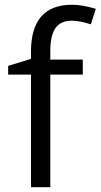

<svg xmlns="http://www.w3.org/2000/svg" viewBox="-20 -785 422 805"><path d="M327.1 -472.2H190.9V0H109.9V-472.2H14.2V-508.8L109.9 -538.1V-567.9Q109.9 -765.1 282.2 -765.1Q324.7 -765.1 381.8 -748L360.8 -683.1Q314 -698.2 280.8 -698.2Q234.9 -698.2 212.9 -667.7Q190.9 -637.2 190.9 -569.8V-535.2H327.1Z"/></svg>

Font: HunimalSansv1.5
Style: Regular
Weight: 400
Foundry: Ascender Corporation
Version: Version 1.10